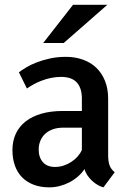

<svg xmlns="http://www.w3.org/2000/svg" viewBox="-20 -784 553 814"><path d="M213.4 -76.2Q232.4 -76.2 250 -82Q267.6 -87.9 282.7 -97.9Q297.9 -107.9 309.3 -120.8Q320.8 -133.8 327.1 -148.4V-242.7H247.6Q222.7 -242.7 203.4 -235.6Q184.1 -228.5 170.9 -216.1Q157.7 -203.6 150.9 -186.5Q144 -169.4 144 -149.9Q144 -116.7 161.9 -96.4Q179.7 -76.2 213.4 -76.2ZM466.3 -53.7 418.5 10.3Q406.7 7.3 394 0Q381.3 -7.3 370.1 -17.8Q358.9 -28.3 350.3 -41Q341.8 -53.7 338.4 -67.4Q326.7 -49.8 310.1 -35.4Q293.5 -21 274.2 -11Q254.9 -1 233.2 4.6Q211.4 10.3 189 10.3Q151.4 10.3 122.3 -1Q93.3 -12.2 73.2 -32.7Q53.2 -53.2 43 -82.5Q32.7 -111.8 32.7 -147.9Q32.7 -186.5 47.1 -217.3Q61.5 -248 89.1 -269.5Q116.7 -291 156.2 -302.2Q195.8 -313.5 246.1 -313.5H327.1V-366.2Q327.1 -411.1 305.4 -434.6Q283.7 -458 238.8 -458Q216.8 -458 196 -453.6Q175.3 -449.2 156.7 -442.1Q138.2 -435.1 122.3 -426.3Q106.4 -417.5 94.2 -408.7L60.1 -477.5Q72.3 -486.8 91.3 -498.3Q110.4 -509.8 135.5 -519.5Q160.6 -529.3 191.9 -536.1Q223.1 -543 259.8 -543Q298.3 -543 331.3 -531.2Q364.3 -519.5 387.9 -497.1Q411.6 -474.6 425 -441.4Q438.5 -408.2 438.5 -365.2V-126.5Q438.5 -100.1 444.3 -83.5Q450.2 -66.9 466.3 -53.7ZM163.1 -601.6 289.6 -763.7H435.1L250 -601.6Z"/></svg>

Font: Ufes Sans Medium
Style: Regular
Weight: 500
Designer: Ricardo Esteves & Filipe Motta
Foundry: ProDesignUfes - Ricardo Esteves, Filipe Motta (This is a derivative work, based on Roboto family, by Christian Robertson
Version: Version 2.0